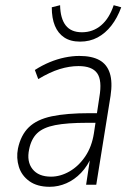

<svg xmlns="http://www.w3.org/2000/svg" viewBox="-20 -710 510 738"><path d="M171 8Q123 8 93 -13.5Q63 -35 52.5 -69Q42 -103 49 -139Q60 -191 91 -221Q122 -251 179 -263Q236 -275 325 -275H362L356 -238H315Q238 -238 192 -229Q146 -220 123 -198Q100 -176 92 -136Q82 -89 105 -60Q128 -31 176 -31Q212 -31 247 -51Q282 -71 307.5 -108.5Q333 -146 341 -198L362 -337Q373 -401 353.5 -428.5Q334 -456 282 -456Q247 -456 209.5 -444.5Q172 -433 127 -406L114 -441Q142 -459 171 -471Q200 -483 229 -489Q258 -495 285 -495Q333 -495 362 -479Q391 -463 402 -429Q413 -395 405 -342L350 0H311L328 -112H334Q317 -72 291.5 -45.5Q266 -19 235 -5.5Q204 8 171 8ZM288 -550Q251 -550 227 -566Q203 -582 191 -611Q179 -640 179 -682L211 -690Q212 -639 232.5 -612.5Q253 -586 295 -586Q337 -586 368.5 -612.5Q400 -639 417 -690L446 -682Q431 -641 408 -611.5Q385 -582 355 -566Q325 -550 288 -550Z"/></svg>

Font: Nunito Sans 10pt Condensed ExtraLight
Style: Italic
Weight: 250
Width: 3
Italic angle: -9°
Designer: Vernon Adams
Foundry: Vernon Adams
Version: Version 3.101;gftools[0.9.27]